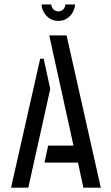

<svg xmlns="http://www.w3.org/2000/svg" viewBox="-20 -862 509 882"><path d="M247.8 -766Q224.2 -766 207 -777.8Q189.8 -789.6 180.4 -807.4Q171 -825.2 171 -841.6H215.8Q215.8 -828.6 225.3 -819.1Q234.8 -809.6 247.8 -809.6Q261.8 -809.6 270.8 -819.1Q279.8 -828.6 279.8 -841.6H324.6Q324.6 -825.2 315.2 -807.4Q305.8 -789.6 288.8 -777.8Q271.8 -766 247.8 -766ZM363 0 338.2 -115H184.4L201.2 -193H317.6L206.2 -699.4H285.8L443 0ZM30.8 0 164.6 -592.2H180.8L210.8 -453.2L110 0Z"/></svg>

Font: Stick No Bills ExtraLight
Style: Regular
Weight: 200
Designer: Kosala Senevirathne, Siva Puranthara, Lasantha Premarathna, Tharique Azeez
Foundry: mooniak
Version: Version 2.000